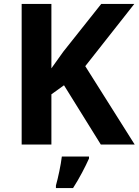

<svg xmlns="http://www.w3.org/2000/svg" viewBox="-20 -785 704 975"><path d="M664 -51 413 -449 662 -765H494L301 -522C281 -494 261 -466 241 -438V-765H90V-51H241V-306L305 -352L492 -51ZM432 20V10H294C289 53 275 118 264 157V170H351C385 117 412 64 432 20Z"/></svg>

Font: Noto Sans Tamil UI
Style: Bold
Weight: 700
Designer: Jelle Bosma - Monotype Design Team
Foundry: Monotype Imaging Inc.
Version: Version 2.004